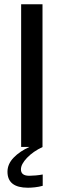

<svg xmlns="http://www.w3.org/2000/svg" viewBox="-20 -688 298 899"><path d="M79 0V-668H179V0ZM111 191Q15 191 15 116Q15 80 44 50Q73 20 118 0H180Q135 21 106.5 51Q78 81 78 105Q78 135 117 135Q129 135 146.5 133.5Q164 132 180 129V182Q162 187 143.5 189Q125 191 111 191Z"/></svg>

Font: Gantari Medium
Style: Regular
Weight: 500
Designer: Anugrah Pasau
Foundry: Lafontype
Version: Version 1.000; ttfautohint (v1.8.4.7-5d5b)